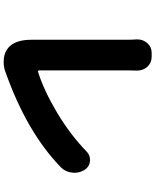

<svg xmlns="http://www.w3.org/2000/svg" viewBox="79 -889 842 1040"><g transform="rotate(90 500.0 -369.0)"><path d="M364.3 24.4Q340.8 32.2 315.4 32.2Q306.6 32.2 296.9 31.2Q261.7 27.3 237.3 5.9Q195.3 -31.2 195.3 -118.2V-643.6Q195.3 -664.1 193.4 -685.5Q193.4 -689.5 193.4 -692.4Q193.4 -721.7 212.9 -745.1Q234.4 -769.5 266.6 -769.5H287.1Q320.3 -769.5 342.8 -745.1Q362.3 -721.7 362.3 -691.4Q362.3 -688.5 362.3 -685.5Q361.3 -665 361.3 -643.6V-161.1Q361.3 -157.2 364.3 -154.8Q367.2 -152.3 370.1 -154.3Q471.7 -186.5 590.3 -257.3Q709 -328.1 800.8 -417Q819.3 -435.5 845.7 -435.5Q849.6 -435.5 852.5 -435.5Q882.8 -432.6 899.4 -407.2Q916 -380.9 916 -350.6Q916 -345.7 915 -339.8Q912.1 -303.7 886.7 -278.3Q695.3 -91.8 364.3 24.4Z"/></g></svg>

Font: Gen Jyuu GothicX Heavy
Style: Bold
Weight: 900
Designer: [Source Han Sans]
Ryoko NISHIZUKA  (kana & ideographs); Paul D. Hunt (Latin, Greek & Cyrillic); Wenlong ZHANG  (bopomofo
Version: Version 1.002.20150607